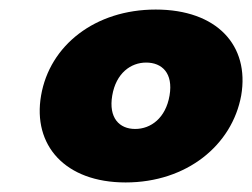

<svg xmlns="http://www.w3.org/2000/svg" viewBox="-20 -729 528 402"><path d="M66 -529C48 -425 116 -347 243 -347C371 -347 466 -425 485 -529C503 -634 434 -709 306 -709C179 -709 84 -634 66 -529ZM335 -529C327 -482 296 -459 263 -459C230 -459 207 -482 215 -529C223 -576 254 -598 286 -598C319 -598 343 -576 335 -529Z"/></svg>

Font: SVN-Poppins ExtraBold
Style: Italic
Weight: 800
Italic angle: -10°
Designer: Ninad Kale (Devanagari), Jonny Pinhorn (Latin)
Foundry: Indian Type Foundry
Version: Version 3.002 2017